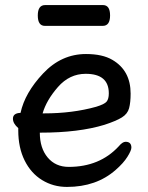

<svg xmlns="http://www.w3.org/2000/svg" viewBox="-20 -709 583 757"><path d="M385 -607H157Q129 -607 129 -648Q129 -689 158 -689H386Q414 -689 414 -648Q414 -607 385 -607ZM475 -150Q498 -150 498 -127Q498 -116 482.5 -91Q467 -66 436 -39Q360 28 244 28Q190 28 146 1Q102 -26 77 -76.5Q52 -127 52 -195V-204Q31 -222 31 -241Q31 -263 61 -264Q78 -343 150 -419.5Q222 -496 319 -496Q384 -496 423 -473Q495 -431 495 -340Q495 -305 489 -282.5Q483 -260 460.5 -246Q438 -232 392 -217Q291 -186 140 -186H137Q137 -125 168 -88Q199 -51 251 -51Q373 -51 448 -132Q463 -150 475 -150ZM409 -341Q409 -418 318 -418Q254 -418 208.5 -366Q163 -314 148 -262H155Q266 -262 359 -288Q392 -298 400.5 -308.5Q409 -319 409 -341Z"/></svg>

Font: LXGW ZhenKai
Style: Regular
Weight: 400
Designer: LXGW / Fontworks Inc.
Foundry: LXGW / Fontworks Inc.
Version: Version 0.800;June 8, 2025